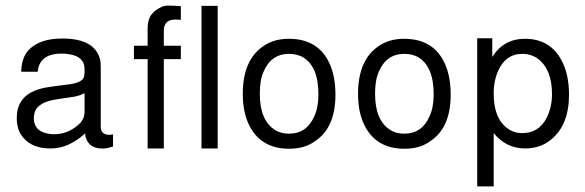

<svg xmlns="http://www.w3.org/2000/svg" viewBox="-20 -548 2096 688"><path d="M385 -67V-23Q375 -20 367.5 -18Q360 -16 352 -16H345Q297 -16 286 -60L285 -70Q264 -51 246 -41Q207 -16 160 -16Q85 -16 53 -69Q40 -92 40 -125Q40 -196 104 -223L112 -226L136 -233L149 -235Q160 -237 178 -239.5Q196 -242 222 -245Q274 -251 281 -272V-273L283 -286V-301Q283 -346 226 -354Q220 -355 214 -355.5Q208 -356 201 -356Q129 -356 117 -303L115 -291H56Q57 -339 81 -367Q120 -410 203 -410Q325 -410 340 -328Q340 -324 340.5 -319.5Q341 -315 341 -310V-94Q341 -65 372 -65H374Q379 -65 382 -66ZM283 -214 276 -211Q270 -208 263.5 -206Q257 -204 249 -202L189 -193Q115 -183 104 -145L101 -127V-126Q101 -80 148 -70Q158 -67 173 -67Q199 -67 220 -75.5Q241 -84 260 -100Q265 -105 268.5 -108.5Q272 -112 274 -116Q283 -129 283 -148Z M628 -384V-336H567V-16H509V-336H460V-384H509V-446Q509 -477 522 -495Q535 -513 561 -524Q570 -528 583 -528Q596 -528 628 -526V-477L610 -478H608Q569 -478 567 -441V-384Z M760 -527V-16H702V-527Z M1015 -409Q1122 -409 1162 -318Q1182 -272 1182 -209Q1182 -91 1110 -43Q1073 -15 1016 -15Q915 -15 873 -99Q850 -145 850 -212Q850 -333 924 -383Q962 -409 1015 -409ZM1016 -355Q951 -355 924 -290Q917 -274 914 -254.5Q911 -235 911 -212Q911 -116 966 -82Q986 -69 1016 -69Q1079 -69 1106 -131Q1121 -162 1121 -210Q1121 -311 1064 -344Q1042 -355 1016 -355Z M1428 -409Q1535 -409 1575 -318Q1595 -272 1595 -209Q1595 -91 1523 -43Q1486 -15 1429 -15Q1328 -15 1286 -99Q1263 -145 1263 -212Q1263 -333 1337 -383Q1375 -409 1428 -409ZM1429 -355Q1364 -355 1337 -290Q1330 -274 1327 -254.5Q1324 -235 1324 -212Q1324 -116 1379 -82Q1399 -69 1429 -69Q1492 -69 1519 -131Q1534 -162 1534 -210Q1534 -311 1477 -344Q1455 -355 1429 -355Z M1690 120V-411H1744V-344Q1785 -409 1861 -409Q1951 -409 1992 -332Q2019 -282 2019 -209Q2019 -101 1956 -49Q1929 -26 1893 -19Q1878 -16 1862 -16Q1794 -16 1749 -71V120ZM1851 -355Q1793 -355 1766 -296Q1749 -260 1749 -213Q1749 -125 1797 -89Q1821 -71 1851 -71Q1911 -71 1939 -126Q1958 -164 1958 -211Q1958 -299 1908 -337Q1884 -355 1851 -355Z"/></svg>

Font: Ekushey Sumon
Style: Regular
Weight: 400
Designer: Al Mamun Sumon
Foundry: Al Mamun Sumon
Version: Version 1.0